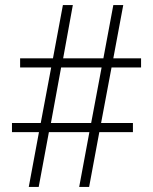

<svg xmlns="http://www.w3.org/2000/svg" viewBox="-20 -734 601 754"><path d="M93 0 133 -215H27V-251H140L181 -469H59V-505H188L227 -714H266L228 -505H386L425 -714H464L425 -505H534V-469H418L377 -251H502V-215H370L330 0H291L331 -215H172L132 0ZM180 -251H338L379 -469H220Z"/></svg>

Font: Noto Serif Gurmukhi Light
Style: Regular
Weight: 300
Designer: Vaibhav Singh and the Monotype Design Team
Foundry: Monotype Imaging Inc.
Version: Version 2.004; ttfautohint (v1.8.4.7-5d5b)